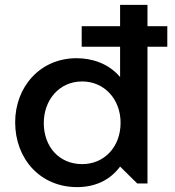

<svg xmlns="http://www.w3.org/2000/svg" viewBox="-20 -750 717 785"><path d="M314 -559H471V-435C423 -492 354 -512 293 -512C144 -512 42 -395 42 -250C42 -100 145 15 295 15C367 15 429 -12 471 -69L541 0H583V-559H664V-643H583V-730H471V-643H314ZM316 -79C221 -79 159 -151 159 -247C159 -340 221 -417 316 -417C406 -417 473 -345 473 -248C473 -149 406 -79 316 -79Z"/></svg>

Font: LaHaus Display SemiBold
Style: Regular
Weight: 600
Designer: We are Make, BastardaType, Dalton Maag Ltd
Foundry: BastardaType, Dalton Maag Ltd
Version: Version 3.100;Glyphs 3.3 (3331)